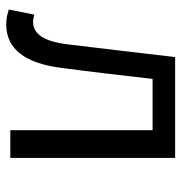

<svg xmlns="http://www.w3.org/2000/svg" viewBox="-2 -581 597 633"><g transform="rotate(90 296.5 -264.5)"><path d="M60.8 13.4Q45.6 13.4 34.3 11.1Q23 8.8 11.5 4.7L28.3 -79.1Q34.1 -78.1 39.9 -76.6Q45.6 -75.1 53 -75.1Q82.1 -75.1 100.7 -102.9Q119.2 -130.6 126.4 -190.5Q137.4 -279 147.5 -367.2Q157.5 -455.5 168.1 -543.4H500.7V0H409.3V-469H240.2Q231.3 -393.4 222.6 -318.5Q213.9 -243.6 203.7 -167.3Q192.1 -77.2 156.4 -31.9Q120.7 13.4 60.8 13.4Z"/></g></svg>

Font: Noto Sans TC
Style: Regular
Weight: 100
Designer: Ryoko NISHIZUKA 西塚涼子 (kana, bopomofo & ideographs); Paul D. Hunt (Latin, Greek & Cyrillic); Sandoll Communications 산돌커뮤니
Foundry: Adobe
Version: Version 2.004;hotconv 1.0.118;makeotfexe 2.5.65603